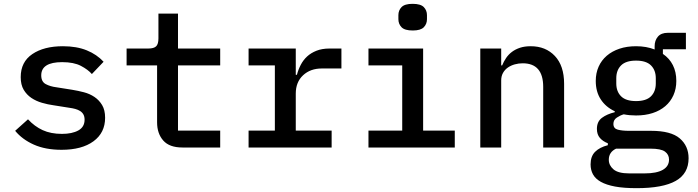

<svg xmlns="http://www.w3.org/2000/svg" viewBox="-20 -769 3640 1001"><path d="M301 12Q217 12 156.5 -15Q96 -42 59 -87L126 -147Q160 -110 202.5 -90.5Q245 -71 303 -71Q356 -71 388.5 -89Q421 -107 421 -145Q421 -161 415 -172Q409 -183 398 -190Q387 -197 372.5 -201Q358 -205 342 -207L260 -220Q230 -224 199 -233Q168 -242 143.5 -258.5Q119 -275 103.5 -301Q88 -327 88 -367Q88 -446 148.5 -487Q209 -528 308 -528Q380 -528 432.5 -506.5Q485 -485 520 -447L459 -383Q439 -406 402 -425.5Q365 -445 304 -445Q195 -445 195 -376Q195 -343 218.5 -330.5Q242 -318 274 -314L356 -301Q387 -296 417.5 -288Q448 -280 472.5 -263.5Q497 -247 512.5 -221Q528 -195 528 -155Q528 -77 467.5 -32.5Q407 12 301 12Z M931 0Q863 0 831 -36.5Q799 -73 799 -131V-428H640V-516H753Q782 -516 794 -527.5Q806 -539 806 -569V-698H908V-516H1128V-428H908V-88H1128V0Z M1276 -88H1413V-428H1276V-516H1522V-379H1528Q1535 -406 1548 -431Q1561 -456 1581 -474.5Q1601 -493 1630 -504.5Q1659 -516 1698 -516H1760V-412H1658Q1598 -412 1560 -376.5Q1522 -341 1522 -281V-88H1709V0H1276Z M2132 -610Q2090 -610 2073.5 -627Q2057 -644 2057 -669V-690Q2057 -715 2073.5 -732Q2090 -749 2131 -749Q2173 -749 2189.5 -732Q2206 -715 2206 -690V-669Q2206 -644 2189.5 -627Q2173 -610 2132 -610ZM1901 -88H2077V-428H1901V-516H2186V-88H2351V0H1901Z M2484 0V-516H2593V-428H2598Q2606 -448 2618.5 -466.5Q2631 -485 2649 -498.5Q2667 -512 2691 -520Q2715 -528 2747 -528Q2825 -528 2873 -477Q2921 -426 2921 -332V0H2812V-316Q2812 -439 2705 -439Q2684 -439 2664 -433.5Q2644 -428 2628 -417Q2612 -406 2602.5 -389Q2593 -372 2593 -350V0Z M3570 56Q3570 136 3503 174Q3436 212 3299 212Q3232 212 3186.5 203.5Q3141 195 3112.5 179Q3084 163 3071.5 140Q3059 117 3059 88Q3059 46 3082.5 22.5Q3106 -1 3149 -12V-22Q3123 -32 3107.5 -50Q3092 -68 3092 -97Q3092 -135 3118 -154.5Q3144 -174 3185 -184V-189Q3138 -211 3112 -251Q3086 -291 3086 -347Q3086 -388 3101 -421.5Q3116 -455 3143.5 -478.5Q3171 -502 3209.5 -515Q3248 -528 3296 -528Q3350 -528 3393 -511V-528Q3393 -558 3410 -578Q3427 -598 3462 -598H3556V-512H3436V-488Q3470 -465 3488 -429.5Q3506 -394 3506 -347Q3506 -306 3491 -272.5Q3476 -239 3448.5 -215.5Q3421 -192 3382.5 -179.5Q3344 -167 3296 -167Q3262 -167 3232 -173Q3214 -168 3196 -156Q3178 -144 3178 -123Q3178 -99 3201 -93Q3224 -87 3258 -87H3374Q3478 -87 3524 -47.5Q3570 -8 3570 56ZM3468 63Q3468 37 3447 21.5Q3426 6 3371 6H3192Q3154 24 3154 64Q3154 93 3178.5 114Q3203 135 3260 135H3341Q3403 135 3435.5 116.5Q3468 98 3468 63ZM3296 -242Q3349 -242 3374 -267Q3399 -292 3399 -334V-361Q3399 -403 3374 -428Q3349 -453 3296 -453Q3243 -453 3218 -428Q3193 -403 3193 -361V-334Q3193 -292 3218 -267Q3243 -242 3296 -242Z"/></svg>

Font: IBM Plex Mono Medium
Style: Regular
Weight: 500
Monospace: yes
Designer: Mike Abbink, Paul van der Laan, Pieter van Rosmalen
Foundry: Bold Monday
Version: Version 2.3